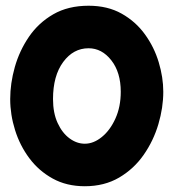

<svg xmlns="http://www.w3.org/2000/svg" viewBox="-20 -583 606 670"><path d="M289.1 -563Q355.5 -563 404.5 -535.4Q453.6 -507.8 485.8 -463.1Q518.1 -418.5 533.9 -365.7Q549.8 -313 549.8 -262.7Q549.8 -207.5 532.7 -149.7Q515.6 -91.8 481.4 -42.7Q447.3 6.3 395.8 36.6Q344.2 66.9 275.9 66.9Q212.4 66.9 163.8 40Q115.2 13.2 82.3 -31Q49.3 -75.2 32.5 -129.2Q15.6 -183.1 15.6 -237.3Q15.6 -292 31.7 -349.1Q47.9 -406.2 81.1 -454.8Q114.3 -503.4 166 -533.2Q217.8 -563 289.1 -563ZM289.1 -414.6Q235.8 -414.6 200.4 -366.5Q165 -318.4 165 -237.3Q165 -188.5 181.2 -153.6Q197.3 -118.7 222.7 -100.1Q248 -81.5 275.9 -81.5Q306.6 -81.5 335.4 -105Q364.3 -128.4 382.8 -169.4Q401.4 -210.4 401.4 -262.7Q401.4 -330.6 368.4 -372.6Q335.4 -414.6 289.1 -414.6Z"/></svg>

Font: Mikhak-FD ExtraBold
Style: Regular
Weight: 800
Designer: Amin Abedi
Version: Version 3.2